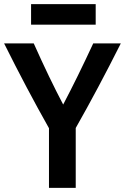

<svg xmlns="http://www.w3.org/2000/svg" viewBox="-22 -907 650 933"><path d="M565 -696Q455 -477 346 -285V6H216V-284Q107 -477 -2 -696H142Q218 -526 285 -399Q354 -530 431 -696ZM443 -787H129V-887H443Z"/></svg>

Font: Repo
Style: DemiBold
Weight: 600
Designer: Stefan Peev
Foundry: Context Ltd
Version: Version 001.000